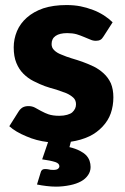

<svg xmlns="http://www.w3.org/2000/svg" viewBox="-20 -546 485 745"><path d="M417 -459.5 381.8 -404.8Q376 -395 369.6 -391.6Q362.8 -387.7 352.1 -387.7Q340.3 -387.7 330.1 -392.6Q326.2 -394 318.1 -397.5Q310.1 -400.9 306.6 -402.3Q291.5 -408.7 277.3 -413.1Q261.2 -417.5 241.2 -417.5Q211.4 -417.5 195.8 -406.7Q180.2 -396 180.2 -375Q180.2 -360.4 190.4 -351.1Q200.7 -340.8 217.3 -334.5Q239.3 -325.2 255.9 -320.3Q282.2 -312.5 299.8 -306.2Q319.3 -299.3 344.2 -287.6Q364.7 -277.3 382.3 -261.2Q399.9 -245.1 410.2 -222.7Q419.9 -199.2 419.9 -168.5Q419.9 -135.3 409.7 -106Q399.9 -78.1 377.9 -54.7Q355.5 -30.8 326.7 -17.1Q294.9 -2 254.9 3.9L249.5 24.9Q272.5 30.3 289.6 39.1Q304.2 46.4 314.5 56.6Q323.7 66.9 327.6 78.1Q331.5 89.8 331.5 102.1Q331.5 119.1 321.8 133.3Q311.5 148.4 294.4 157.7Q276.4 167.5 252.4 172.4Q224.1 178.2 197.3 178.2Q179.7 178.2 160.2 175.8Q142.6 173.8 123.5 169.9L137.7 123.5Q140.6 109.9 154.3 109.9Q162.1 109.9 168.9 111.3Q174.8 113.3 186.5 113.3Q200.2 113.3 205.1 108.9Q210.4 104.5 210.4 99.1Q210.4 88.4 195.3 83Q175.8 76.7 143.6 72.3L166.5 5.4Q120.6 0 82 -17.1Q40.5 -34.2 16.1 -56.2L51.8 -112.8Q58.1 -123 67.4 -128.9Q76.7 -134.3 90.8 -134.3Q104.5 -134.3 115.7 -128.4Q128.9 -121.1 138.7 -115.7Q156.2 -106.4 168 -102.5Q185.1 -96.7 210 -96.7Q227.5 -96.7 240.7 -100.6Q254.4 -104.5 260.7 -110.4Q267.6 -116.7 271.5 -125Q274.9 -132.3 274.9 -141.6Q274.9 -157.2 264.6 -167Q252.9 -177.7 236.8 -184.6Q207 -195.8 198.7 -198.2Q172.9 -205.1 153.8 -211.9Q137.2 -217.8 109.9 -231.4Q88.4 -242.2 70.8 -259.8Q53.7 -276.9 43.5 -301.8Q33.2 -326.7 33.2 -362.3Q33.2 -394.5 45.9 -425.3Q58.6 -455.1 84 -477.5Q109.9 -500.5 147.9 -513.7Q187 -526.4 237.8 -526.4Q267.6 -526.4 292.5 -521.5Q315.4 -517.1 341.3 -507.3Q361.3 -500 383.3 -486.3Q402.8 -473.6 417 -459.5Z"/></svg>

Font: Lato-ExtraBold
Style: Regular
Weight: 500
Designer: Lukasz Dziedzic with Adam Twardoch and Botio Nikoltchev
Foundry: tyPoland Lukasz Dziedzic
Version: ""